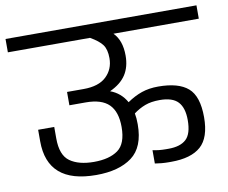

<svg xmlns="http://www.w3.org/2000/svg" viewBox="-83 -731 975 822"><g transform="rotate(-10 405.0 -320.5)"><path d="M820 -583H449Q484 -548 484 -482Q484 -433 462 -399Q440 -365 392 -343Q438 -326 462 -283Q494 -305 526 -316Q558 -327 598 -327Q686 -327 727.5 -291Q769 -255 769 -164Q769 -75 726.5 -37.5Q684 0 598 0H586Q571 0 554.5 -1.5Q538 -3 527 -5V-63Q553 -57 584 -57H596Q647 -57 672.5 -80.5Q698 -104 698 -164Q698 -217 674 -243Q650 -269 594 -269Q557 -269 530.5 -259Q504 -249 480 -231Q484 -211 484 -183Q484 -84 427.5 -42Q371 0 272 0Q60 0 60 -184V-234H130V-184Q130 -111 168 -84Q206 -57 272 -57Q339 -57 376.5 -84Q414 -111 414 -184Q414 -250 382 -282Q350 -314 281 -314H210V-372H282Q348 -372 381 -403.5Q414 -435 414 -483Q414 -521 399 -541.5Q384 -562 347 -583H-10V-641H820Z"/></g></svg>

Font: Biryani Light
Style: Regular
Weight: 300
Designer: Dan Reynolds and Mathieu Réguer
Foundry: Dan Reynolds and Mathieu Réguer
Version: Version 1.004; ttfautohint (v1.1) -l 5 -r 5 -G 72 -x 0 -D la